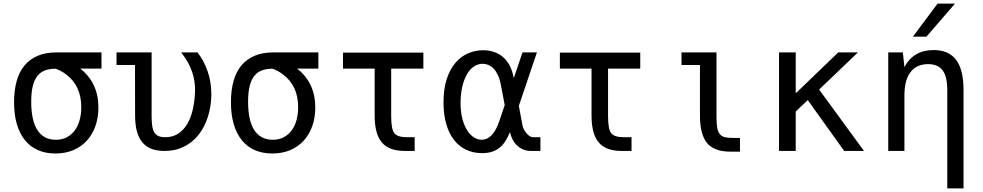

<svg xmlns="http://www.w3.org/2000/svg" viewBox="-20 -838 5458 1066"><path d="M287.6 14.2Q233.4 14.2 190.9 -4.4Q148.4 -22.9 118.9 -59.1Q89.4 -95.2 73.7 -148.2Q58.1 -201.2 58.1 -270.5Q58.1 -336.4 72.5 -387.9Q86.9 -439.5 116.2 -474.6Q145.5 -509.8 189.5 -528.3Q233.4 -546.9 292 -546.9H543.5V-457H425.8Q526.4 -377.9 526.4 -240.7Q526.4 -185.1 509.8 -138.2Q493.2 -91.3 462.4 -57.4Q431.6 -23.4 387.5 -4.6Q343.3 14.2 287.6 14.2ZM290 -62Q325.2 -62 351.6 -76.2Q377.9 -90.3 395.8 -114.7Q413.6 -139.2 422.4 -172.1Q431.2 -205.1 431.2 -243.2Q431.2 -303.2 409.9 -348.4Q388.7 -393.6 347.2 -424.8Q333.5 -435.1 318.4 -443.4Q303.2 -451.7 288.6 -456.5Q255.4 -456.5 230.2 -447.3Q205.1 -438 188 -416.7Q170.9 -395.5 162.1 -360.4Q153.3 -325.2 153.3 -273.4Q153.3 -168 188.2 -115Q223.1 -62 290 -62Z M892.6 0Q852.1 0 821.5 -11.5Q791 -22.9 770.8 -47.1Q750.5 -71.3 740.2 -108.6Q730 -146 730 -198.2L729.5 -477.1H627V-546.9H821.8V-192.9Q821.8 -162.1 825 -140.1Q828.1 -118.2 836.4 -103.8Q844.7 -89.4 859.4 -82.8Q874 -76.2 897 -76.2Q938.5 -76.2 968.5 -95.5Q998.5 -114.7 1018.3 -147.5Q1038.1 -180.2 1048.6 -222.9Q1059.1 -265.6 1062 -312.5Q1062.5 -318.4 1062.7 -325.7Q1063 -333 1063 -340.8Q1063 -362.8 1059.3 -387.5Q1055.7 -412.1 1046.9 -438.2Q1038.1 -464.4 1023.2 -491.7Q1008.3 -519 985.8 -546.9H1076.7Q1112.3 -501 1132.8 -442.1Q1153.3 -383.3 1153.3 -314.9Q1153.3 -277.3 1146.5 -239.5Q1139.6 -201.7 1126 -166.7Q1112.3 -131.8 1091.1 -101.3Q1069.8 -70.8 1040.8 -48.3Q1011.7 -25.9 974.9 -12.9Q938 0 892.6 0Z M1491.7 14.2Q1437.5 14.2 1395 -4.4Q1352.5 -22.9 1323 -59.1Q1293.5 -95.2 1277.8 -148.2Q1262.2 -201.2 1262.2 -270.5Q1262.2 -336.4 1276.6 -387.9Q1291 -439.5 1320.3 -474.6Q1349.6 -509.8 1393.6 -528.3Q1437.5 -546.9 1496.1 -546.9H1747.6V-457H1629.9Q1730.5 -377.9 1730.5 -240.7Q1730.5 -185.1 1713.9 -138.2Q1697.3 -91.3 1666.5 -57.4Q1635.7 -23.4 1591.6 -4.6Q1547.4 14.2 1491.7 14.2ZM1494.1 -62Q1529.3 -62 1555.7 -76.2Q1582 -90.3 1599.9 -114.7Q1617.7 -139.2 1626.5 -172.1Q1635.3 -205.1 1635.3 -243.2Q1635.3 -303.2 1614 -348.4Q1592.8 -393.6 1551.3 -424.8Q1537.6 -435.1 1522.5 -443.4Q1507.3 -451.7 1492.7 -456.5Q1459.5 -456.5 1434.3 -447.3Q1409.2 -438 1392.1 -416.7Q1375 -395.5 1366.2 -360.4Q1357.4 -325.2 1357.4 -273.4Q1357.4 -168 1392.3 -115Q1427.2 -62 1494.1 -62Z M2228 0Q2184.1 0 2152.3 -11.5Q2120.6 -22.9 2100.1 -47.1Q2079.6 -71.3 2069.8 -108.9Q2060.1 -146.5 2060.1 -198.2V-457H1884.3V-545.9H2330.6V-457H2151.9V-192.9Q2151.9 -122.1 2168.5 -99.6Q2186 -76.2 2238.8 -76.2H2282.2V0H2228Z M2656.2 12.2Q2606.9 12.2 2567.4 -6.8Q2527.8 -25.9 2500 -62Q2472.2 -98.1 2457.3 -150.4Q2442.4 -202.6 2442.4 -269.5Q2442.4 -344.2 2460.2 -398.9Q2478 -453.6 2508.3 -489Q2538.6 -524.4 2578.4 -541.7Q2618.2 -559.1 2662.1 -559.1Q2695.3 -559.1 2723.6 -549.3Q2752 -539.6 2773.9 -520.3Q2795.9 -501 2810.8 -471.7Q2825.7 -442.4 2832.5 -403.8L2880.9 -546.9H2960.9L2860.8 -250.5L2880.4 -143.6Q2882.3 -131.8 2888.7 -119.6Q2895 -107.4 2903.3 -97.9Q2911.6 -88.4 2920.7 -82.3Q2929.7 -76.2 2937.5 -76.2H2980.5V0H2926.8Q2903.8 0 2884.5 -8.3Q2865.2 -16.6 2850.3 -30.8Q2835.4 -44.9 2825.7 -64Q2815.9 -83 2811.5 -104.5Q2800.3 -78.1 2787.1 -56.6Q2773.9 -35.2 2755.9 -19.8Q2737.8 -4.4 2713.4 3.9Q2689 12.2 2656.2 12.2ZM2654.3 -62Q2685.1 -62 2710 -87.9Q2734.9 -113.8 2752.4 -166L2782.2 -254.4L2760.7 -367.2Q2754.9 -398.9 2744.4 -421.1Q2733.9 -443.4 2720.5 -457.3Q2707 -471.2 2691.4 -477.5Q2675.8 -483.9 2659.7 -483.9Q2635.7 -483.9 2613.8 -470.5Q2591.8 -457 2574.7 -429.2Q2556.2 -398.4 2546.6 -356.4Q2537.1 -314.5 2537.1 -267.1Q2537.1 -216.3 2547.4 -177.7Q2557.6 -139.2 2574.2 -113.5Q2590.8 -87.9 2611.8 -75Q2632.8 -62 2654.3 -62Z M3432.1 0Q3388.2 0 3356.4 -11.5Q3324.7 -22.9 3304.2 -47.1Q3283.7 -71.3 3273.9 -108.9Q3264.2 -146.5 3264.2 -198.2V-457H3088.4V-545.9H3534.7V-457H3356V-192.9Q3356 -122.1 3372.6 -99.6Q3390.1 -76.2 3442.9 -76.2H3486.3V0H3432.1Z M4034.2 3.9Q3988.3 3.9 3956.5 -8.5Q3924.8 -21 3906.2 -43Q3886.2 -66.9 3876.2 -105.5Q3866.2 -144 3866.2 -194.3V-477.1H3763.7V-546.9H3958V-189Q3958 -153.8 3961.7 -131.1Q3965.3 -108.4 3975.1 -95.2Q3984.9 -82 4001.7 -77.1Q4018.6 -72.3 4044.9 -72.3H4088.4V3.9H4034.2Z M4305.2 -546.9H4397.9V-319.8L4633.8 -546.9H4743.2L4527.8 -340.8L4776.9 0H4667L4464.8 -282.2L4397.9 -219.2V0H4305.2Z M5185.5 -817.9H5282.2L5123.5 -634.3H5048.3ZM5239.3 -338.9Q5239.3 -412.6 5213.6 -447.3Q5188 -481.9 5132.8 -481.9Q5068.8 -481.9 5035.2 -437.5Q5001.5 -393.1 5001.5 -309.1V0H4911.6V-546.9H4992.7L5001.5 -464.8Q5025.4 -512.2 5066.4 -536.1Q5107.4 -560.1 5163.6 -560.1Q5247.6 -560.1 5288.6 -505.4Q5329.6 -450.7 5329.6 -338.9V208H5239.3Z"/></svg>

Font: Hack
Style: Regular
Weight: 400
Monospace: yes
Designer: Christopher Simpkins
Foundry: Christopher Simpkins
Version: Version 2.019; ttfautohint (v1.4.1) -l 4 -r 80 -G 350 -x 0 -